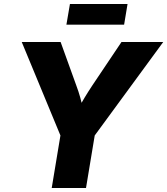

<svg xmlns="http://www.w3.org/2000/svg" viewBox="-20 -937 833 957"><path d="M237.8 0 281.2 -261.7 88.4 -727.5H282.2L360.4 -510.7Q371.6 -481 379.9 -451.2Q388.2 -421.4 396.5 -386.7H365.7Q384.3 -421.4 402.3 -451.4Q420.4 -481.4 439.9 -510.7L585.4 -727.5H793.5L452.1 -261.7L408.7 0ZM615.7 -917 598.6 -814H311L328.6 -917Z"/></svg>

Font: Inter 24pt ExtraBold
Style: Italic
Weight: 800
Italic angle: -9.3988°
Designer: Rasmus Andersson
Foundry: rsms
Version: Version 4.001;git-66647c0bb